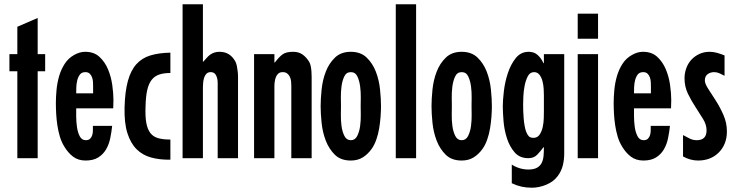

<svg xmlns="http://www.w3.org/2000/svg" viewBox="-20 -739 3442 897"><path d="M61 -406H24V-486H61V-614L156 -655V-486H191V-406H156V0H61Z M504 -151Q501 -122 495 -93Q489 -64 475.5 -41Q462 -18 439 -3.5Q416 11 380 11Q345 11 321 -7.5Q297 -26 280 -55Q267 -76 259.5 -101.5Q252 -127 248 -153.5Q244 -180 242.5 -207Q241 -234 241 -258Q241 -285 244 -318Q247 -351 256 -382.5Q265 -414 282 -440.5Q299 -467 326 -482Q338 -489 351 -493Q364 -497 378 -497Q419 -497 444.5 -473.5Q470 -450 484.5 -415.5Q499 -381 504.5 -342Q510 -303 510 -272Q510 -262 509.5 -252.5Q509 -243 509 -233H336Q336 -221 336 -196Q336 -171 339.5 -146Q343 -121 352.5 -102.5Q362 -84 381 -84Q394 -84 401 -91Q408 -98 411 -108Q414 -118 414 -130Q414 -142 414 -151ZM415 -333Q415 -342 414.5 -354Q414 -366 410.5 -376.5Q407 -387 399.5 -394.5Q392 -402 379 -402Q362 -402 353.5 -391Q345 -380 341 -364Q337 -348 336.5 -331.5Q336 -315 336 -303H415Z M776 -398Q746 -398 724.5 -391Q703 -384 689 -366.5Q675 -349 668 -319Q661 -289 660 -242Q658 -195 663.5 -165Q669 -135 682.5 -117.5Q696 -100 719 -93.5Q742 -87 776 -87V7Q727 8 686.5 -3Q646 -14 618 -42Q590 -70 575 -117.5Q560 -165 562 -239Q564 -312 577.5 -361Q591 -410 617 -439Q643 -468 682.5 -480Q722 -492 776 -493Z M833 -719H928V-451H930Q939 -461 946.5 -469.5Q954 -478 962.5 -484Q971 -490 981.5 -493.5Q992 -497 1006 -497Q1055 -497 1080 -451Q1084 -443 1086.5 -431Q1089 -419 1090.5 -405.5Q1092 -392 1092 -379.5Q1092 -367 1092 -358V0H997V-331Q997 -340 997 -352Q997 -364 994 -375.5Q991 -387 984 -394.5Q977 -402 964 -402Q952 -402 944.5 -394.5Q937 -387 933.5 -375.5Q930 -364 929 -352Q928 -340 928 -331V0H833Z M1167 -486H1262V-447H1264Q1283 -472 1299.5 -484.5Q1316 -497 1349 -497Q1375 -497 1392.5 -485Q1410 -473 1424 -451Q1429 -443 1431.5 -431Q1434 -419 1435 -406Q1436 -393 1436 -380Q1436 -367 1436 -358V0H1341V-336Q1341 -346 1340 -358Q1339 -370 1334.5 -379.5Q1330 -389 1322 -395.5Q1314 -402 1301 -402Q1288 -402 1280.5 -395.5Q1273 -389 1269 -379Q1265 -369 1263.5 -357.5Q1262 -346 1262 -336V0H1167Z M1619 11Q1572 11 1544.5 -16Q1517 -43 1502 -82Q1487 -121 1482.5 -165Q1478 -209 1478 -243Q1478 -277 1482.5 -321Q1487 -365 1502 -404Q1517 -443 1545 -470Q1573 -497 1619 -497Q1665 -497 1693 -470Q1721 -443 1736 -404Q1751 -365 1755.5 -321Q1760 -277 1760 -243Q1760 -221 1758 -194Q1756 -167 1751.5 -139.5Q1747 -112 1738 -86.5Q1729 -61 1716 -43Q1698 -18 1674.5 -3.5Q1651 11 1619 11ZM1619 -84Q1639 -84 1649 -104Q1659 -124 1662.5 -150.5Q1666 -177 1665.5 -203.5Q1665 -230 1665 -243Q1665 -256 1665.5 -282.5Q1666 -309 1662.5 -335.5Q1659 -362 1649.5 -382Q1640 -402 1619 -402Q1598 -402 1588.5 -382Q1579 -362 1575.5 -335.5Q1572 -309 1572.5 -282.5Q1573 -256 1573 -243Q1573 -230 1572.5 -203.5Q1572 -177 1575.5 -150.5Q1579 -124 1589 -104Q1599 -84 1619 -84Z M1829 -719H1924V0H1829Z M2137 11Q2090 11 2062.5 -16Q2035 -43 2020 -82Q2005 -121 2000.5 -165Q1996 -209 1996 -243Q1996 -277 2000.5 -321Q2005 -365 2020 -404Q2035 -443 2063 -470Q2091 -497 2137 -497Q2183 -497 2211 -470Q2239 -443 2254 -404Q2269 -365 2273.5 -321Q2278 -277 2278 -243Q2278 -221 2276 -194Q2274 -167 2269.5 -139.5Q2265 -112 2256 -86.5Q2247 -61 2234 -43Q2216 -18 2192.5 -3.5Q2169 11 2137 11ZM2137 -84Q2157 -84 2167 -104Q2177 -124 2180.5 -150.5Q2184 -177 2183.5 -203.5Q2183 -230 2183 -243Q2183 -256 2183.5 -282.5Q2184 -309 2180.5 -335.5Q2177 -362 2167.5 -382Q2158 -402 2137 -402Q2116 -402 2106.5 -382Q2097 -362 2093.5 -335.5Q2090 -309 2090.5 -282.5Q2091 -256 2091 -243Q2091 -230 2090.5 -203.5Q2090 -177 2093.5 -150.5Q2097 -124 2107 -104Q2117 -84 2137 -84Z M2616 -22Q2616 7 2609.5 33.5Q2603 60 2586 83Q2566 110 2532 124Q2498 138 2465 138Q2439 138 2416.5 133Q2394 128 2371 117V30Q2388 41 2408 47Q2428 53 2448 53Q2474 53 2489 44.5Q2504 36 2511 21.5Q2518 7 2519.5 -11.5Q2521 -30 2521 -51H2519Q2505 -32 2489.5 -16Q2474 0 2448 0Q2408 0 2384.5 -27Q2361 -54 2348.5 -92.5Q2336 -131 2332.5 -172.5Q2329 -214 2329 -243Q2329 -270 2334 -313Q2339 -356 2352.5 -397Q2366 -438 2389.5 -467.5Q2413 -497 2450 -497Q2476 -497 2492.5 -481.5Q2509 -466 2519 -444H2521V-486H2616ZM2521 -294Q2521 -305 2520 -323.5Q2519 -342 2514.5 -359.5Q2510 -377 2500.5 -389.5Q2491 -402 2475 -402Q2456 -402 2446 -383Q2436 -364 2431 -338.5Q2426 -313 2425 -287.5Q2424 -262 2424 -250Q2424 -238 2424.5 -221Q2425 -204 2426.5 -186Q2428 -168 2431 -151Q2434 -134 2438 -124Q2443 -111 2450 -103Q2457 -95 2472 -95Q2491 -95 2501 -110Q2511 -125 2515.5 -145.5Q2520 -166 2520.5 -187.5Q2521 -209 2521 -221Z M2679 -486H2774V0H2679ZM2679 -675H2774V-558H2679Z M3110 -151Q3107 -122 3101 -93Q3095 -64 3081.5 -41Q3068 -18 3045 -3.5Q3022 11 2986 11Q2951 11 2927 -7.5Q2903 -26 2886 -55Q2873 -76 2865.5 -101.5Q2858 -127 2854 -153.5Q2850 -180 2848.5 -207Q2847 -234 2847 -258Q2847 -285 2850 -318Q2853 -351 2862 -382.5Q2871 -414 2888 -440.5Q2905 -467 2932 -482Q2944 -489 2957 -493Q2970 -497 2984 -497Q3025 -497 3050.5 -473.5Q3076 -450 3090.5 -415.5Q3105 -381 3110.5 -342Q3116 -303 3116 -272Q3116 -262 3115.5 -252.5Q3115 -243 3115 -233H2942Q2942 -221 2942 -196Q2942 -171 2945.5 -146Q2949 -121 2958.5 -102.5Q2968 -84 2987 -84Q3000 -84 3007 -91Q3014 -98 3017 -108Q3020 -118 3020 -130Q3020 -142 3020 -151ZM3021 -333Q3021 -342 3020.5 -354Q3020 -366 3016.5 -376.5Q3013 -387 3005.5 -394.5Q2998 -402 2985 -402Q2968 -402 2959.5 -391Q2951 -380 2947 -364Q2943 -348 2942.5 -331.5Q2942 -315 2942 -303H3021Z M3171 -108Q3186 -100 3201.5 -92Q3217 -84 3235 -84Q3281 -84 3281 -130Q3281 -156 3265 -182.5Q3249 -209 3229.5 -238.5Q3210 -268 3194 -301Q3178 -334 3178 -373Q3178 -398 3186.5 -421Q3195 -444 3210.5 -460.5Q3226 -477 3247.5 -487Q3269 -497 3295 -497Q3313 -497 3330.5 -492Q3348 -487 3365 -480V-385Q3354 -391 3341.5 -396.5Q3329 -402 3317 -402Q3299 -402 3286 -392.5Q3273 -383 3273 -363Q3273 -348 3289 -323.5Q3305 -299 3324.5 -268.5Q3344 -238 3360 -201.5Q3376 -165 3376 -125Q3376 -65 3338.5 -27Q3301 11 3241 11Q3206 11 3171 -8Z"/></svg>

Font: Osterbar
Style: Regular
Weight: 500
Width: 3
Designer: Peter Wiegel, Basierend auf Erbar schmal-halbfette Grotesk v. Jacob Erbar
Foundry: Peter Wiegel
Version: Version 1.0